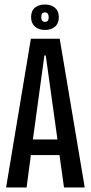

<svg xmlns="http://www.w3.org/2000/svg" viewBox="-20 -832 402 852"><path d="M7 0 117 -660H245L356 0H264L244 -144H117L98 0ZM177 -586 126 -213H235L183 -586ZM180 -699Q152 -699 135 -714Q118 -729 118 -756Q118 -784 135 -798Q152 -812 179 -812Q207 -812 224 -797.5Q241 -783 241 -756Q241 -728 224 -713.5Q207 -699 180 -699ZM180 -735Q196 -735 196 -755Q196 -777 179 -777Q163 -777 163 -756Q163 -735 180 -735Z"/></svg>

Font: Bricolage Grotesque 96pt Condensed
Style: Regular
Weight: 400
Width: 3
Designer: Mathieu Triay
Foundry: Atelier Triay
Version: Version 1.001; ttfautohint (v1.8.4.7-5d5b);gftools[0.9.33.de